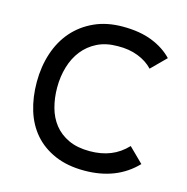

<svg xmlns="http://www.w3.org/2000/svg" viewBox="-98 -733 814 837"><g transform="rotate(15 309.0 -315.0)"><path d="M588 -82Q500 10 354 10Q278 10 221.5 -14.5Q165 -39 128 -81.5Q91 -124 73 -182.5Q55 -241 55 -310Q55 -380 75 -440.5Q95 -501 133.5 -545Q172 -589 228 -614.5Q284 -640 356 -640Q433 -640 488.5 -618Q544 -596 580 -558L515 -493Q489 -521 448 -537Q407 -553 356 -552Q303 -552 264 -532.5Q225 -513 199 -480Q173 -447 160 -403Q147 -359 147 -310Q147 -263 158.5 -220.5Q170 -178 195 -146.5Q220 -115 259.5 -96.5Q299 -78 355 -78Q407 -78 448.5 -94.5Q490 -111 523 -146Z"/></g></svg>

Font: TypoPRO Sinkin Sans
Style: 400 Regular
Weight: 400
Designer: Keith Bates
Foundry: K-Type
Version: Sinkin Sans (version 1.0)  by Keith Bates   •   © 2014   www